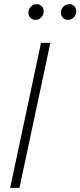

<svg xmlns="http://www.w3.org/2000/svg" viewBox="-20 -907 388 927"><path d="M29 0 178 -700H223L74 0ZM150 -811Q137 -811 127 -821Q117 -831 117 -846Q117 -863 129 -875Q141 -887 158 -887Q172 -887 181.5 -877Q191 -867 191 -853Q191 -835 179 -823Q167 -811 150 -811ZM307 -811Q294 -811 284 -821Q274 -831 274 -846Q274 -863 286 -875Q298 -887 315 -887Q329 -887 338.5 -877Q348 -867 348 -853Q348 -835 336 -823Q324 -811 307 -811Z"/></svg>

Font: Red Hat Display VF
Style: Italic
Weight: 300
Italic angle: -12°
Designer: Pentagram, MCKL
Foundry: Pentagram, MCKL
Version: Version 1.023